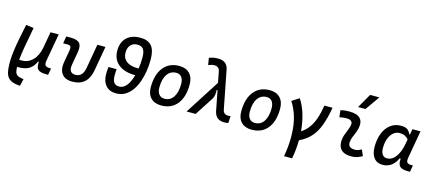

<svg xmlns="http://www.w3.org/2000/svg" viewBox="-67 -1484 5407 2403"><g transform="rotate(15 2636.5 -283.0)"><path d="M233.4 229 225.6 228.5Q143.1 223.1 101.1 194.1Q59.1 165 45.4 106.4Q34.2 58.1 34.2 -13.7Q34.2 -29.3 34.7 -45.9Q36.6 -108.9 46.1 -179Q55.7 -249 72.3 -334.2Q88.9 -419.4 111.3 -527.3L210.9 -513.2Q181.6 -357.9 163.6 -255.4Q145.5 -152.8 139.6 -82.5H174.3Q254.9 -82.5 313.5 -141.1Q372.1 -199.7 393.1 -310.5L394.5 -320.8Q395 -323.2 395.5 -325.7V-325.2L429.7 -517.1H535.6L472.2 -160.6Q469.2 -145 469.2 -132.8Q469.2 -109.9 479 -98.6Q493.7 -80.6 539.1 -80.6H553.2L538.1 4.9H512.7Q435.1 4.9 406.7 -22Q383.3 -43.5 383.3 -97.2Q383.3 -109.4 384.3 -122.6H374Q349.1 -60.5 296.6 -24.4Q244.1 11.7 142.6 10.3H137.2Q138.2 48.8 144.8 74Q151.4 99.1 171.1 113.3Q190.9 127.4 232.4 133.8L254.9 137.2Z M851.1 9.8Q758.3 9.8 715.8 -45.9Q685.5 -85.4 685.5 -147Q685.5 -171.9 690.4 -200.2L717.8 -356.4Q720.7 -372.6 720.7 -384.3Q720.7 -400.9 715.3 -409.7Q705.6 -424.8 675.3 -424.8H617.7L633.8 -517.6H691.4Q777.3 -517.6 808.1 -481.4Q828.1 -457.5 828.1 -412.1Q828.1 -389.2 823.2 -361.3L794.9 -200.2Q791 -179.2 791 -161.6Q791 -83 867.2 -83Q960.4 -83 981 -200.2L1036.6 -517.6H1141.1L1085.4 -200.2Q1048.3 9.8 851.1 9.8Z M1417.5 9.8Q1332 9.8 1284.4 -44.7Q1236.8 -99.1 1236.8 -196.3Q1236.8 -217.8 1238.5 -240Q1240.2 -262.2 1242.2 -284.7H1348.1Q1346.7 -265.1 1345.5 -245.4Q1344.2 -225.6 1344.2 -206.1Q1344.2 -142.1 1366 -112.5Q1387.7 -83 1433.6 -83Q1472.7 -83 1503.2 -108.2Q1533.7 -133.3 1556.2 -176Q1578.6 -218.8 1592.8 -272Q1452.6 -272 1374.3 -335.4Q1295.9 -398.9 1295.9 -511.7Q1295.9 -620.6 1359.1 -681.4Q1422.4 -742.2 1535.6 -742.2Q1635.3 -742.2 1682.1 -686.3Q1729 -630.4 1729 -511.7Q1729 -437.5 1717.8 -362.8Q1706.5 -288.1 1682.9 -221.2Q1659.2 -154.3 1622.3 -102.3Q1585.4 -50.3 1534.7 -20.3Q1483.9 9.8 1417.5 9.8ZM1612.3 -364.7Q1617.7 -401.4 1620.4 -438.7Q1623 -476.1 1623 -511.7Q1623 -583.5 1598.6 -616.5Q1574.2 -649.4 1523.4 -649.4Q1466.3 -649.4 1434.1 -613.5Q1401.9 -577.6 1401.9 -513.7Q1401.9 -443.4 1452.4 -404.1Q1502.9 -364.7 1593.3 -364.7Z M2002.9 9.8Q1916.5 9.8 1867.9 -39.8Q1819.3 -89.4 1819.3 -177.7Q1819.3 -342.8 1893.1 -435.1Q1966.8 -527.3 2097.7 -527.3Q2184.1 -527.3 2232.7 -476.6Q2281.2 -425.8 2281.2 -335Q2281.2 -172.4 2207.8 -81.3Q2134.3 9.8 2002.9 9.8ZM2021 -82.5Q2094.2 -82.5 2135.5 -143.8Q2176.8 -205.1 2176.8 -314Q2176.8 -370.6 2152.3 -402.6Q2127.9 -434.6 2083.5 -434.6Q2008.3 -434.6 1966.1 -373.5Q1923.8 -312.5 1923.8 -203.6Q1923.8 -146.5 1949.5 -114.5Q1975.1 -82.5 2021 -82.5Z M2820.3 9.8Q2766.6 9.8 2733.4 -15.6Q2700.2 -41 2687.5 -95.2L2635.7 -360.4L2625 -356.9Q2625.5 -345.7 2625.5 -334.5Q2625.5 -314.9 2623.5 -295.9Q2619.6 -265.6 2604 -240.7L2448.7 0H2331.1L2618.2 -448.2L2589.8 -593.8Q2583 -623.5 2564.5 -636.5Q2545.9 -649.4 2521 -649.4Q2498.5 -649.4 2479.2 -643.6Q2460 -637.7 2441.4 -630.9L2426.3 -721.7Q2446.3 -729 2473.1 -735.6Q2500 -742.2 2542.5 -742.2Q2596.7 -742.2 2631.1 -718.5Q2665.5 -694.8 2677.7 -642.6L2775.9 -138.7Q2782.7 -109.4 2801.3 -96.2Q2819.8 -83 2846.7 -83Q2849.1 -83 2856.4 -84Q2863.8 -85 2877.4 -86.9L2873 3.9Q2846.2 9.8 2820.3 9.8Z M3174.8 9.8Q3088.4 9.8 3039.8 -39.8Q2991.2 -89.4 2991.2 -177.7Q2991.2 -342.8 3064.9 -435.1Q3138.7 -527.3 3269.5 -527.3Q3356 -527.3 3404.5 -476.6Q3453.1 -425.8 3453.1 -335Q3453.1 -172.4 3379.6 -81.3Q3306.2 9.8 3174.8 9.8ZM3192.9 -82.5Q3266.1 -82.5 3307.4 -143.8Q3348.6 -205.1 3348.6 -314Q3348.6 -370.6 3324.2 -402.6Q3299.8 -434.6 3255.4 -434.6Q3180.2 -434.6 3137.9 -373.5Q3095.7 -312.5 3095.7 -203.6Q3095.7 -146.5 3121.3 -114.5Q3147 -82.5 3192.9 -82.5Z M3653.8 224.6Q3677.7 92.8 3677.7 -27.8Q3677.7 -95.2 3670.4 -158.7Q3648.9 -336.4 3562.5 -466.3L3656.7 -527.3Q3707.5 -450.2 3738.3 -348.9Q3769 -247.6 3778.8 -130.9Q3834.5 -167.5 3873 -219.5Q3911.6 -271.5 3936.8 -344.5Q3961.9 -417.5 3978.5 -517.6H4083.5Q4059.6 -377 4022.5 -280Q3985.4 -183.1 3927.2 -119.6Q3869.1 -56.2 3782.2 -16.1Q3781.2 102.5 3758.8 224.6Z M4573.2 -109.9 4606.9 -31.2Q4577.1 -14.2 4543.9 -2.2Q4510.7 9.8 4467.8 9.8Q4297.9 9.8 4297.9 -136.2Q4297.9 -144.5 4298.3 -153.3Q4300.8 -189.9 4312.7 -224.6Q4324.7 -259.3 4338.9 -292Q4352.5 -324.7 4359.9 -355Q4363.8 -369.6 4363.8 -381.8Q4363.8 -436 4286.1 -436Q4239.7 -436 4196.8 -424.8L4186.5 -513.7Q4215.3 -522 4244.1 -524.7Q4272.9 -527.3 4301.8 -527.3Q4402.8 -527.3 4443.8 -481.4Q4470.7 -451.2 4470.7 -402.8Q4470.7 -376.5 4462.9 -345.2Q4454.6 -310.5 4441.4 -280.8Q4427.7 -250.5 4416.5 -221.2Q4405.3 -191.9 4402.8 -157.7Q4402.3 -153.3 4402.3 -149.4Q4402.3 -83 4486.8 -83Q4511.2 -83 4529.5 -89.1Q4547.9 -95.2 4573.2 -109.9ZM4390.1 -609.4 4496.1 -794.9H4616.2L4485.8 -609.4Z M5105.5 -444.3 5118.7 -517.6H5223.1L5159.7 -154.8Q5157.2 -141.6 5157.2 -130.4Q5157.2 -109.9 5166 -98.1Q5178.7 -80.6 5221.7 -80.6H5241.7L5227.1 4.9H5192.4Q5120.6 4.9 5093.3 -23.9Q5071.3 -47.4 5071.3 -97.7Q5071.3 -109.4 5072.3 -122.6H5058.1Q5030.8 -59.1 4982.4 -24.4Q4934.1 10.3 4871.6 10.3Q4798.3 10.3 4758.3 -40.8Q4718.3 -91.8 4718.3 -184.1Q4718.3 -285.6 4749.8 -361.8Q4781.2 -438 4837.9 -480.2Q4894.5 -522.5 4970.2 -522.5Q5030.8 -522.5 5057.1 -500.7Q5083.5 -479 5098.6 -444.3ZM4978.5 -429.7Q4932.1 -429.7 4897 -399.2Q4861.8 -368.7 4842.3 -315.9Q4822.8 -263.2 4822.8 -196.3Q4822.8 -141.6 4844 -112.1Q4865.2 -82.5 4903.3 -82.5Q4968.8 -82.5 5016.4 -146.2Q5064 -210 5084.5 -325.7L5093.8 -377.9Q5078.1 -397.5 5050.8 -413.6Q5023.4 -429.7 4978.5 -429.7Z"/></g></svg>

Font: CaskaydiaCove NFP
Style: Italic
Weight: 400
Italic angle: -10°
Designer: Aaron Bell
Foundry: Saja Typeworks
Version: Version 2111.001; VTT 6.35;Nerd Fonts 3.1.1